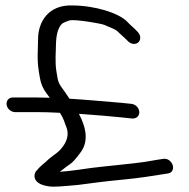

<svg xmlns="http://www.w3.org/2000/svg" viewBox="-20 -634 708 720"><path d="M36.9 -213.5H123.9C146.2 -213.5 171.7 -212.7 204.6 -211C217.6 -192.2 221.7 -176.8 231.3 -150.4C236.7 -130 232.8 -108.2 216.6 -85.7C199.1 -61.3 189.4 -59.6 163.9 -38.3C144.4 -19.2 135.3 -16.1 115 8.2L114.6 8.7L114.2 9.3C104.6 25 110 42.4 124.1 51.8C138.5 61.6 156.8 63.9 167.5 65.4C181.8 67.4 214.5 64.9 273.5 59.4L342.5 50.4C367.6 47.1 401 43.4 442.7 39.4C508.9 33.1 548.6 25.9 591.1 19.4L610.7 16.3C628 13.4 631.5 -2.9 627.5 -15.1C623.4 -27.3 609.8 -41.3 592.7 -38.3L573.3 -35.4C560.2 -33.3 543.1 -30.5 522 -26.8C480.7 -20.4 370.8 -10.5 324 -4.4C296 -0.7 246.7 7.4 204.4 10.3C216.5 1 227.4 -8.4 241.2 -17.4C252.6 -24.8 265.1 -39.4 281.3 -61.4C310.2 -98.6 307.2 -148 276.1 -207C342.5 -202.4 397.1 -197.9 437.4 -193.6L476.3 -189.5H477.2C495.6 -189.5 504.5 -203.5 502 -217.5C499.9 -229.4 489.8 -241.8 474.2 -244.4L435.5 -248.4C380.9 -252.8 303.6 -260.1 240.3 -263.9C231.4 -277.9 220.6 -293.7 211.9 -305.1C203.2 -316.4 197.9 -328.2 195.8 -341L191.6 -366C185.6 -402.6 189.7 -437 189.9 -469.1C190.9 -511.4 200.9 -536.4 216 -547.6C220.9 -550.2 230.4 -554.2 240.3 -557.3C258.8 -563 359.1 -545.8 370.7 -540.8L404.3 -526.5C411.5 -523.5 416.5 -520.3 419.9 -517.3C436.4 -500.7 439.3 -500.2 459 -480.5C471.2 -466.9 488.7 -466.5 498.2 -474.7C507.4 -482.5 510 -499 497.2 -513.4C483.2 -529 466.6 -541.6 457.3 -552.3L457 -552.5L456.8 -552.8C425.3 -585.4 335.6 -613.2 252.3 -613.5C162.4 -617.2 123.2 -552.8 122.8 -488.6C122.6 -449 118 -412 125.6 -366L129.8 -341C133.3 -320 141.6 -300.6 154.8 -283.4C159.5 -277.3 162 -273.9 166.7 -267.5C148.9 -268.1 129.1 -268.5 114.8 -268.5H27.8C12.2 -268.5 2.5 -255.4 4.9 -240.5C7.6 -224.7 22.5 -213.5 36.9 -213.5Z"/></svg>

Font: MewTooHand
Style: BdWideLta
Weight: 400
Designer: Mew Too, Robert Jablonski
Version: Version 0.77